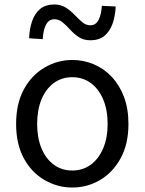

<svg xmlns="http://www.w3.org/2000/svg" viewBox="-20 -825 646 858"><path d="M303 13Q237 13 179 -20.5Q121 -54 86.5 -117.5Q52 -181 52 -271Q52 -362 86.5 -425.5Q121 -489 179 -523Q237 -557 303 -557Q353 -557 398.5 -538Q444 -519 479 -482Q514 -445 534 -392Q554 -339 554 -271Q554 -181 519 -117.5Q484 -54 427 -20.5Q370 13 303 13ZM303 -63Q350 -63 385.5 -89Q421 -115 441 -162Q461 -209 461 -271Q461 -334 441 -381Q421 -428 385.5 -454Q350 -480 303 -480Q256 -480 220.5 -454Q185 -428 165.5 -381Q146 -334 146 -271Q146 -209 165.5 -162Q185 -115 220.5 -89Q256 -63 303 -63ZM384 -645Q354 -645 332.5 -659Q311 -673 294 -692Q277 -711 260 -725Q243 -739 223 -739Q198 -739 185.5 -714.5Q173 -690 171 -650L110 -654Q112 -698 124 -732Q136 -766 160 -785.5Q184 -805 223 -805Q252 -805 274 -791Q296 -777 313.5 -758.5Q331 -740 347.5 -726Q364 -712 384 -712Q408 -712 420.5 -736Q433 -760 435 -799L497 -796Q495 -753 483 -719Q471 -685 447 -665Q423 -645 384 -645Z"/></svg>

Font: Noto Sans JP Thin
Style: Regular
Weight: 400
Version: Version 2.004-H2;hotconv 1.0.118;makeotfexe 2.5.65603